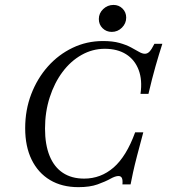

<svg xmlns="http://www.w3.org/2000/svg" viewBox="-20 -749 685 780"><path d="M298.4 11.3Q231.5 11.3 183.1 -17.7Q134.7 -46.8 108.5 -100.4Q82.3 -154 82.3 -228.2Q82.3 -302.4 106.9 -366.5Q131.5 -430.6 174.6 -479Q217.7 -527.4 275 -554.8Q332.3 -582.3 398.4 -582.3Q437.9 -582.3 465.3 -574.6Q492.7 -566.9 512.1 -556.5Q531.5 -546 544.8 -538.3Q558.1 -530.6 568.5 -530.6Q579 -530.6 587.5 -539.5Q596 -548.4 607.3 -571H639.5Q625.8 -529 611.7 -479.4Q597.6 -429.8 583.1 -367.7H550.8Q558.9 -424.2 543.1 -465.3Q527.4 -506.5 492.3 -528.6Q457.3 -550.8 405.6 -550.8Q355.6 -550.8 311.3 -525.8Q266.9 -500.8 233.9 -456.5Q200.8 -412.1 181.9 -353.2Q162.9 -294.4 162.9 -226.6Q162.9 -161.3 181.5 -115.7Q200 -70.2 235.5 -46.8Q271 -23.4 321.8 -23.4Q389.5 -23.4 441.5 -68.5Q493.5 -113.7 529 -211.3H562.1Q546.8 -154.8 536.7 -115.7Q526.6 -76.6 520.6 -49.2Q514.5 -21.8 510.5 0H477.4Q479 -18.5 475 -26.2Q471 -33.9 461.3 -33.9Q448.4 -33.9 428.2 -22.6Q408.1 -11.3 376.6 0Q345.2 11.3 298.4 11.3ZM433.9 -619.4Q412.1 -619.4 396.8 -634.3Q381.5 -649.2 381.5 -671.8Q381.5 -695.2 399.2 -712.1Q416.9 -729 441.1 -729Q462.9 -729 477.8 -714.1Q492.7 -699.2 492.7 -677.4Q492.7 -654 475.4 -636.7Q458.1 -619.4 433.9 -619.4Z"/></svg>

Font: Playfair 12pt Light
Style: Italic
Weight: 300
Italic angle: -15.6°
Designer: Claus Eggers Sørensen
Foundry: Claus Eggers Sørensen
Version: Version 2.000;gftools[0.9.28]